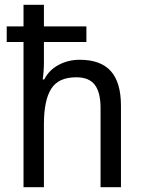

<svg xmlns="http://www.w3.org/2000/svg" viewBox="-20 -780 599 800"><path d="M163 -760V-670H340V-605H163V-521Q163 -484 158 -449H164Q185 -489 225 -510Q265 -531 312 -531Q399 -531 441.5 -484Q484 -437 484 -339V0H399V-330Q399 -395 375 -426.5Q351 -458 298 -458Q223 -458 193 -409.5Q163 -361 163 -263V0H78V-605H8V-670H78V-760Z"/></svg>

Font: Noto Sans Sinhala SemiCondensed
Style: Regular
Weight: 400
Width: 4
Designer: Jelle Bosma - Monotype Design Team
Foundry: Monotype Imaging Inc.
Version: Version 2.006; ttfautohint (v1.8.4.7-5d5b)